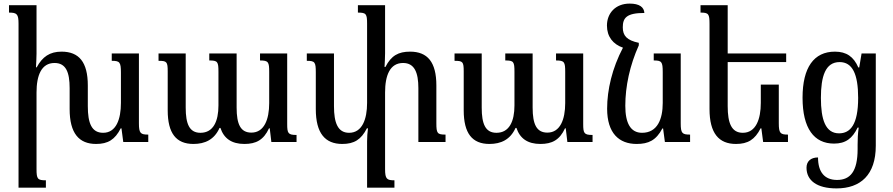

<svg xmlns="http://www.w3.org/2000/svg" viewBox="-20 -789 4965 1067"><path d="M752 -104V-492H601V-451C645 -451 652 -444 652 -386V-217C652 -127 626 -51 553 -51C489 -51 468 -105 468 -199V-314C468 -444 419 -502 322 -502C257 -502 216 -474 184 -415H180C181 -439 183 -466 183 -491V-760H30V-719C74 -719 83 -711 83 -657V254H235V213C189 213 183 206 183 151V-275C183 -370 210 -439 283 -439C347 -439 367 -387 367 -299V-183C367 -48 419 11 514 11C580 11 619 -13 651 -76H655L665 0H804V-41C761 -41 752 -48 752 -104Z M1425 -492V-453C1472 -453 1476 -444 1476 -389V-216C1476 -125 1448 -52 1377 -52C1317 -52 1295 -98 1295 -191V-492H1143V-453C1190 -453 1194 -446 1194 -389V-203C1194 -116 1166 -51 1094 -51C1032 -51 1012 -101 1012 -191V-492H861V-451C907 -451 912 -446 912 -392V-176C912 -48 959 11 1055 11C1119 11 1171 -13 1200 -78H1205C1224 -20 1267 11 1338 11C1403 11 1445 -11 1475 -76H1479L1488 0H1628V-39C1581 -39 1576 -48 1576 -100V-492Z M2405 -105V-314C2405 -444 2356 -502 2259 -502C2194 -502 2154 -480 2122 -417H2117C2118 -442 2120 -467 2120 -493V-760H1969V-719C2015 -719 2020 -712 2020 -657V-217C2020 -127 1993 -51 1920 -51C1857 -51 1836 -107 1836 -199V-492H1685V-451C1730 -451 1735 -444 1735 -387V-183C1735 -48 1787 11 1882 11C1948 11 1987 -13 2019 -76H2025C2022 -52 2020 -29 2020 -4V254H2172V213C2130 213 2120 206 2120 151V-275C2120 -370 2147 -439 2220 -439C2284 -439 2305 -385 2305 -299V0H2456V-41C2410 -41 2405 -48 2405 -105Z M3070 -492V-453C3117 -453 3121 -444 3121 -389V-216C3121 -125 3093 -52 3022 -52C2962 -52 2940 -98 2940 -191V-492H2788V-453C2835 -453 2839 -446 2839 -389V-203C2839 -116 2811 -51 2739 -51C2677 -51 2657 -101 2657 -191V-492H2506V-451C2552 -451 2557 -446 2557 -392V-176C2557 -48 2604 11 2700 11C2764 11 2816 -13 2845 -78H2850C2869 -20 2912 11 2983 11C3048 11 3090 -11 3120 -76H3124L3133 0H3273V-39C3226 -39 3221 -48 3221 -100V-492Z M3518 11C3584 11 3626 -9 3661 -75H3665L3675 0H3815V-41C3771 -41 3763 -48 3763 -104V-492H3613V-453C3657 -453 3663 -446 3663 -388V-217C3663 -128 3634 -51 3548 -51C3484 -51 3455 -105 3455 -201C3455 -309 3480 -426 3530 -537V-551C3463 -565 3441 -591 3441 -637C3441 -689 3461 -717 3561 -717C3559 -749 3534 -769 3479 -769C3400 -769 3353 -715 3353 -647C3353 -585 3387 -543 3442 -524C3382 -410 3354 -290 3354 -185C3354 -49 3420 11 3518 11Z M4308 -319H4208V-217C4208 -127 4181 -51 4108 -51C4045 -51 4024 -105 4024 -199V-444H4349V-492H4024V-760H3873V-719C3918 -719 3923 -712 3923 -655V-183C3923 -48 3975 11 4070 11C4136 11 4175 -13 4207 -76H4211L4221 0H4359V-41C4317 -41 4308 -48 4308 -104Z M4629 258C4762 258 4847 183 4847 21V-492H4768L4755 -414H4750C4724 -474 4684 -502 4620 -502C4503 -502 4440 -414 4440 -246C4440 -75 4504 9 4615 9C4680 9 4717 -20 4746 -80H4752C4747 -44 4746 -16 4746 15V40C4746 164 4705 211 4632 211C4561 211 4526 166 4526 86C4485 86 4462 108 4462 143C4462 213 4518 258 4629 258ZM4643 -48C4567 -48 4542 -125 4542 -245C4542 -365 4567 -444 4646 -444C4717 -444 4749 -378 4749 -245C4749 -96 4705 -48 4643 -48Z"/></svg>

Font: Noto Serif Armenian SemiCondensed Medium
Style: Regular
Weight: 500
Width: 4
Designer: Monotype Design Team
Foundry: Monotype Imaging Inc.
Version: Version 2.008